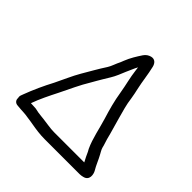

<svg xmlns="http://www.w3.org/2000/svg" viewBox="-183 -801 1011 1011"><g transform="rotate(45 322.5 -295.5)"><path d="M117.2 -189.2C90.6 -139 65.5 -84.5 45.8 -31.6L40.6 -17.6C38.2 -11.2 38.1 -4.2 40 2C38.2 17 48.2 29.3 62.5 31.4L72.6 32.4C86.7 33.9 100 34.5 117.8 35.5C138.7 36.7 153.3 41 176.5 43.4L193.6 46.3C223.3 51.4 255.6 56.5 292.1 56.5H552.1C561.6 56.5 566.9 55.2 575.9 53.2C614.4 44.5 605.5 4.2 596 -12.5C581.1 -36.5 569.9 -67 555.8 -92.3L548.3 -105.8C544 -113.5 539.3 -123.3 538.3 -129C536.1 -141.5 528.2 -161.6 524.4 -175.8C514.2 -218 500.8 -259.2 490 -299.9C479.1 -340.8 468.2 -373.9 462.5 -419.4C459.9 -439.3 455 -458.1 451.2 -476.4C440.6 -523.2 436.4 -568.9 425.1 -615.6C419.7 -638 404.9 -653.1 381.3 -647.1C367 -643.5 354.4 -634.8 345.4 -621.7C326.5 -593.1 308.4 -564.6 294.8 -529.9L288.4 -513.6C276.4 -490.9 268.9 -463.8 257.6 -446.6C231.1 -406.4 207.1 -362.6 183 -322C159.4 -282 137.4 -229.3 117.2 -189.2ZM128 -25.5C119.5 -25.5 113.3 -26.5 106.9 -26.5C124.3 -75.4 147.9 -122 171.6 -169C197.4 -221.4 223.7 -279.4 251.8 -324.8C257.5 -334 262.1 -342 268.7 -354.4L285 -382.1C294.1 -397.6 298.8 -405.2 307.8 -419.7C322.1 -442.5 334.1 -473.2 343.8 -496.8L359.3 -531.8C363.3 -540.7 366.6 -548.4 372.4 -558.7C373.4 -552.8 374.2 -545.8 375.1 -537.8C380.5 -490.8 393.4 -447.1 400.6 -401.2C409.7 -343.4 423.8 -294 439.3 -243.7C456.3 -188.6 467.7 -124.2 491.9 -72.4C491.9 -72.2 492.1 -71.9 492.2 -71.7L499.7 -58.2C506.7 -41.4 516.3 -23.1 526.1 -4.5H301.7C270.6 -4.5 242 -11.3 211.6 -14.4L192.9 -16.4C177.7 -18.1 159.5 -20.4 147.2 -24C146.4 -24.3 145 -24.5 143.9 -24.5C141.5 -24.5 134.9 -25.5 128 -25.5Z"/></g></svg>

Font: CiSf OpenHand
Style: BdObl
Weight: 400
Foundry: Cannot Into Space Fonts
Version: Version 0.7892